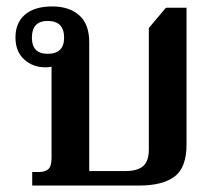

<svg xmlns="http://www.w3.org/2000/svg" viewBox="-20 -576 682 596"><path d="M80 0V-42H100Q120 -42 130 -51Q140 -60 140 -85V-369Q131 -367 121 -367Q82 -367 55 -391.5Q28 -416 28 -460Q28 -505 57.5 -530.5Q87 -556 142 -556Q195 -556 226 -528.5Q257 -501 257 -445V-45H369Q407 -45 424.5 -60.5Q442 -76 442 -112V-489L495 -552H559V-127Q559 -56 522 -28Q485 0 411 0ZM128 -409Q179 -409 179 -459Q179 -511 128 -511Q79 -511 79 -459Q79 -409 128 -409Z"/></svg>

Font: Noto Serif Thai SemiBold
Style: Regular
Weight: 600
Designer: Monotype Design Team
Foundry: Monotype Imaging Inc.
Version: Version 2.001; ttfautohint (v1.8.4.7-5d5b)